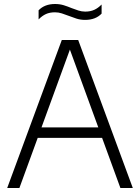

<svg xmlns="http://www.w3.org/2000/svg" viewBox="-20 -940 700 960"><path d="M16 0 289 -740H371L644 0H582L490.5 -250.5H168.5L77 0ZM187.5 -303H471.5L329.5 -692ZM405.5 -840.5Q382.5 -840.5 362.2 -847Q342 -853.5 323 -861Q306 -867.5 289.2 -873Q272.5 -878.5 255 -878.5Q229 -878.5 209.8 -869.8Q190.5 -861 173 -843V-888.5Q203 -920 255.5 -920Q278.5 -920 298.8 -913.8Q319 -907.5 338 -899.5Q355 -893 371.8 -887.5Q388.5 -882 406 -882Q432 -882 451.2 -890.8Q470.5 -899.5 488 -917.5V-872Q458 -840.5 405.5 -840.5Z"/></svg>

Font: Encode Sans Lt
Style: Regular
Weight: 300
Designer: Multiple Designers
Foundry: Impallari Type
Version: Version 3.002; ttfautohint (v1.8.3) -l 8 -r 50 -G 200 -x 14 